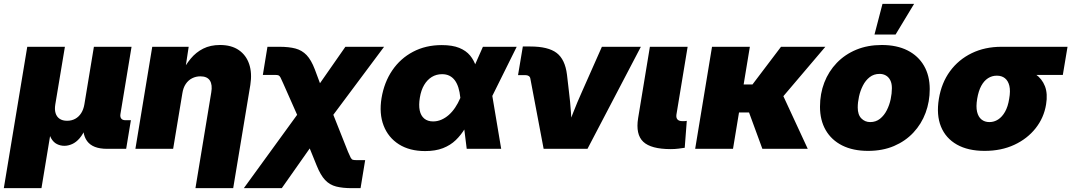

<svg xmlns="http://www.w3.org/2000/svg" viewBox="-52 -772 5558 996"><path d="M-32.2 204.1 89.4 -529.3H284.7L234.9 -230.5Q230.5 -204.1 236.3 -185.1Q242.2 -166 257.3 -155.8Q272.5 -145.5 295.9 -145.5Q319.8 -145.5 338.4 -155.8Q356.9 -166 369.1 -185.1Q381.3 -204.1 385.7 -230.5L435.1 -529.3H630.4L572.8 -180.7Q570.3 -165.5 576.9 -157Q583.5 -148.4 598.6 -148.4H627L602.5 0H502.9Q429.2 0 399.9 -40Q370.6 -80.1 382.8 -154.3L391.1 -203.6H418.5Q409.7 -148.9 394.5 -112.5Q379.4 -76.2 361.1 -54.9Q342.8 -33.7 322.3 -24.7Q301.8 -15.6 282.2 -15.6Q261.2 -15.6 243.2 -24.7Q225.1 -33.7 213.1 -54.9Q201.2 -76.2 197.8 -112.5Q194.3 -148.9 203.1 -203.6H230.5L163.1 204.1Z M894 -288.1 846.2 0H650.4L737.8 -529.3H926.8L905.3 -388.2L888.2 -391.1Q909.7 -434.6 937.3 -467.8Q964.8 -501 1002.2 -519.8Q1039.6 -538.6 1089.4 -538.6Q1148.4 -538.6 1186.8 -512.2Q1225.1 -485.8 1240.7 -439.2Q1256.3 -392.6 1246.6 -331.5L1157.7 204.1H961.9L1043.9 -292.5Q1050.8 -332 1036.9 -354Q1022.9 -376 987.3 -376Q964.4 -376 944.6 -366Q924.8 -356 911.6 -336.4Q898.4 -316.9 894 -288.1Z M1212.9 204.1 1558.1 -271H1639.6L1753.4 15.6Q1762.2 36.6 1767.1 45.7Q1772 54.7 1777.8 56.6Q1783.7 58.6 1795.4 58.6H1842.3L1818.4 204.1H1773.4Q1725.6 204.1 1691.9 195.6Q1658.2 187 1634.5 161.9Q1610.8 136.7 1590.8 86.9L1554.7 -2L1409.7 204.1ZM1524.9 -96.2 1417 -339.8Q1407.7 -360.8 1403.1 -369.9Q1398.4 -378.9 1392.8 -381.1Q1387.2 -383.3 1375.5 -383.3H1311.5L1335.4 -529.3H1397.5Q1446.8 -529.3 1480.7 -520.3Q1514.6 -511.2 1538.6 -486.1Q1562.5 -460.9 1581.1 -412.1L1607.9 -340.3L1739.7 -529.3H1940.4L1617.2 -96.2Z M2153.3 11.7Q2072.8 11.7 2017.3 -23.4Q1961.9 -58.6 1938 -120.6Q1914.1 -182.6 1927.2 -263.2Q1940.9 -345.2 1982.9 -407Q2024.9 -468.8 2090.6 -503.4Q2156.2 -538.1 2239.7 -538.1Q2294.4 -538.1 2330.1 -523.7Q2365.7 -509.3 2386.5 -484.1Q2407.2 -459 2417.2 -426.8Q2427.2 -394.5 2430.2 -359.4H2470.2L2500.5 -282.7L2547.9 0H2369.1L2335.9 -265.6Q2333 -295.4 2325.7 -318.1Q2318.4 -340.8 2306.9 -356Q2295.4 -371.1 2279.1 -379.2Q2262.7 -387.2 2241.2 -387.2Q2211.4 -387.2 2187.7 -372.6Q2164.1 -357.9 2148.2 -331.1Q2132.3 -304.2 2126 -265.6Q2119.6 -227.1 2125.2 -199.5Q2130.9 -171.9 2148.7 -157Q2166.5 -142.1 2194.8 -142.1Q2216.8 -142.1 2237.3 -150.9Q2257.8 -159.7 2275.9 -175.5Q2293.9 -191.4 2309.1 -213.9Q2324.2 -236.3 2335.4 -262.7L2453.1 -529.3H2628.4L2496.1 -262.7L2438 -177.7H2396.5Q2380.4 -139.6 2360.1 -105.7Q2339.8 -71.8 2312.3 -45.2Q2284.7 -18.6 2245.8 -3.4Q2207 11.7 2153.3 11.7Z M2768.1 0 2699.2 -364.3Q2697.8 -373 2690.9 -377.7Q2684.1 -382.3 2672.9 -382.3H2635.3L2660.2 -530.8H2698.7Q2792 -530.8 2835.7 -497.3Q2879.4 -463.9 2889.2 -384.8L2899.4 -296.9Q2906.2 -243.2 2909.9 -188Q2913.6 -132.8 2917 -73.7H2877.4Q2899.9 -132.8 2921.4 -187.7Q2942.9 -242.7 2967.3 -296.9L3070.3 -529.3H3272.5L2995.6 0Z M3427.7 1.5Q3325.2 1.5 3284.9 -36.6Q3244.6 -74.7 3258.3 -159.2L3319.3 -529.3H3515.1L3457 -177.7Q3454.6 -161.1 3462.4 -152.3Q3470.2 -143.6 3487.8 -143.6Q3495.1 -143.6 3500.7 -143.8Q3506.3 -144 3510.7 -145L3500 -5.4Q3486.8 -3.4 3468.3 -1Q3449.7 1.5 3427.7 1.5Z M3837.9 -529.3 3750.5 0H3554.2L3641.6 -529.3ZM4229.5 -529.3 3939.9 -188.5H3751.5L3764.6 -334H3851.6L3999.5 -529.3ZM3902.8 0 3830.1 -198.2 4009.3 -278.3 4138.2 0Z M4451.2 10.7Q4373 10.7 4317.1 -17.3Q4261.2 -45.4 4231.4 -96.9Q4201.7 -148.4 4201.7 -218.3Q4201.7 -285.6 4224.1 -343.8Q4246.6 -401.9 4288.8 -445.8Q4331.1 -489.7 4390.1 -514.2Q4449.2 -538.6 4522 -538.6Q4600.1 -538.6 4655.8 -510.5Q4711.4 -482.4 4741.2 -430.9Q4771 -379.4 4771 -309.6Q4771 -244.6 4749.5 -186.8Q4728 -128.9 4686.5 -84.5Q4645 -40 4585.7 -14.6Q4526.4 10.7 4451.2 10.7ZM4461.9 -138.7Q4491.7 -138.7 4513.2 -156Q4534.7 -173.3 4548.3 -200.2Q4562 -227.1 4568.4 -257.6Q4574.7 -288.1 4574.7 -314.5Q4574.7 -339.4 4566.2 -356Q4557.6 -372.6 4543.2 -380.6Q4528.8 -388.7 4511.2 -388.7Q4481 -388.7 4459.5 -371.8Q4438 -355 4424.3 -328.1Q4410.6 -301.3 4404.1 -271.2Q4397.5 -241.2 4397.5 -214.4Q4397.5 -176.8 4416.3 -157.7Q4435.1 -138.7 4461.9 -138.7ZM4484.4 -592.8 4525.9 -752H4689.9L4593.8 -592.8Z M5055.7 10.7Q4969.7 10.7 4911.9 -22Q4854 -54.7 4829.3 -115.2Q4804.7 -175.8 4818.4 -259.3Q4832 -342.3 4876.2 -402.6Q4920.4 -462.9 4988.8 -496.1Q5057.1 -529.3 5143.1 -529.3H5485.8L5461.4 -383.3H5222.2L5118.2 -379.4Q5093.8 -379.4 5073.2 -366.2Q5052.7 -353 5038.3 -326.7Q5023.9 -300.3 5017.1 -259.3Q5010.3 -218.8 5016.6 -192.1Q5022.9 -165.5 5039.6 -152.1Q5056.2 -138.7 5080.6 -138.7Q5105 -138.7 5125.7 -152.1Q5146.5 -165.5 5161.6 -192.1Q5176.8 -218.8 5183.1 -259.3Q5190.4 -300.3 5184.1 -326.7Q5177.7 -353 5161.1 -366.2Q5144.5 -379.4 5120.1 -379.4L5128.9 -433.1Q5186.5 -433.1 5235.4 -422.4Q5284.2 -411.6 5318.8 -387.7Q5353.5 -363.8 5368.7 -324.7Q5383.8 -285.6 5374.5 -230Q5363.3 -161.1 5320.3 -106.7Q5277.3 -52.2 5209.7 -20.8Q5142.1 10.7 5055.7 10.7Z"/></svg>

Font: Inter 24pt Black
Style: Italic
Weight: 900
Italic angle: -9.3988°
Designer: Rasmus Andersson
Foundry: rsms
Version: Version 4.001;git-66647c0bb